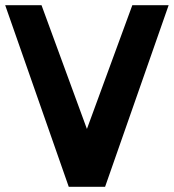

<svg xmlns="http://www.w3.org/2000/svg" viewBox="-20 -720 670 740"><path d="M630 -700 385 0H245L0 -700H140L315 -223L490 -700H630Z"/></svg>

Font: CAT North
Style: Regular
Weight: 400
Designer: Peter Wiegel
Foundry: Peter Wiegel
Version: Version 1.000